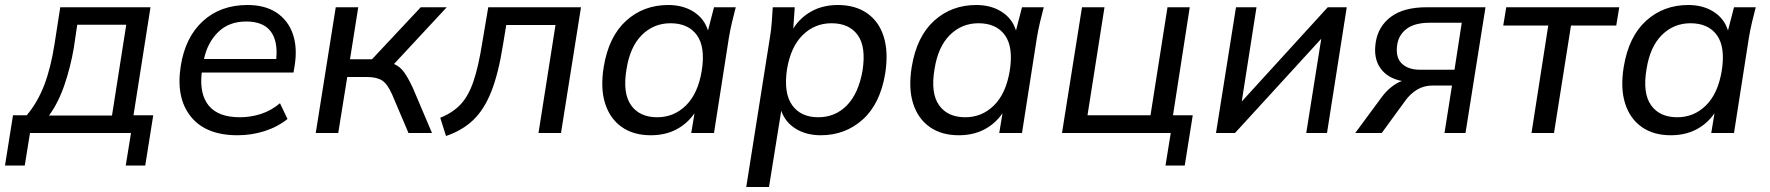

<svg xmlns="http://www.w3.org/2000/svg" viewBox="-55 -532 7078 768"><path d="M-35 130 -3 -71H52Q95 -122 121.5 -190.5Q148 -259 163 -355L186 -503H547L479 -71H558L526 130H448L469 0H65L44 130ZM141 -70H393L450 -433H254L240 -339Q227 -263 202.5 -191.5Q178 -120 141 -70Z M895 9Q768 9 708 -66Q648 -141 668 -268Q686 -383 756.5 -447.5Q827 -512 935 -512Q1005 -512 1051 -481.5Q1097 -451 1116 -397Q1135 -343 1124 -272L1119 -242H752Q742 -156 780 -109.5Q818 -63 905 -63Q947 -63 988 -76Q1029 -89 1065 -119L1095 -56Q1055 -24 1003 -7.5Q951 9 895 9ZM930 -446Q861 -446 818 -404Q775 -362 761 -296H1050Q1057 -369 1027 -407.5Q997 -446 930 -446Z M1208 0 1288 -503H1378L1345 -295H1433L1628 -503H1732L1521 -276Q1545 -266 1561.5 -243Q1578 -220 1597 -179L1673 0H1579L1513 -155Q1495 -196 1473.5 -210Q1452 -224 1412 -224H1334L1298 0Z M1729 12 1706 -61Q1756 -81 1787.5 -114.5Q1819 -148 1839 -207Q1859 -266 1874 -361L1898 -503H2269L2189 0H2099L2167 -432H1970L1957 -353Q1939 -239 1910.5 -166.5Q1882 -94 1838 -52Q1794 -10 1729 12Z M2548 9Q2479 9 2432 -24Q2385 -57 2365.5 -118Q2346 -179 2360 -265Q2380 -386 2449.5 -449Q2519 -512 2618 -512Q2677 -512 2719.5 -485Q2762 -458 2777 -410L2801 -503H2888Q2880 -473 2873 -443Q2866 -413 2861 -384L2801 0H2710L2723 -79Q2694 -37 2650 -14Q2606 9 2548 9ZM2574 -63Q2641 -63 2689 -110.5Q2737 -158 2752 -249Q2767 -344 2732.5 -391.5Q2698 -439 2627 -439Q2560 -439 2512.5 -392Q2465 -345 2451 -255Q2435 -160 2469 -111.5Q2503 -63 2574 -63Z M2930 216 3025 -384Q3030 -413 3032 -443Q3034 -473 3036 -503H3124L3118 -418Q3146 -462 3191.5 -487Q3237 -512 3297 -512Q3366 -512 3413.5 -479Q3461 -446 3480 -385Q3499 -324 3486 -239Q3466 -117 3396 -54Q3326 9 3228 9Q3170 9 3128 -17Q3086 -43 3070 -89L3021 216ZM3218 -63Q3286 -63 3332.5 -110.5Q3379 -158 3395 -249Q3410 -344 3376 -391.5Q3342 -439 3271 -439Q3204 -439 3156 -392Q3108 -345 3093 -255Q3079 -160 3113.5 -111.5Q3148 -63 3218 -63Z M3780 9Q3711 9 3664 -24Q3617 -57 3597.5 -118Q3578 -179 3592 -265Q3612 -386 3681.5 -449Q3751 -512 3850 -512Q3909 -512 3951.5 -485Q3994 -458 4009 -410L4033 -503H4120Q4112 -473 4105 -443Q4098 -413 4093 -384L4033 0H3942L3955 -79Q3926 -37 3882 -14Q3838 9 3780 9ZM3806 -63Q3873 -63 3921 -110.5Q3969 -158 3984 -249Q3999 -344 3964.5 -391.5Q3930 -439 3859 -439Q3792 -439 3744.5 -392Q3697 -345 3683 -255Q3667 -160 3701 -111.5Q3735 -63 3806 -63Z M4607 130 4628 0H4193L4273 -503H4363L4295 -71H4547L4615 -503H4704L4637 -71H4716L4684 130Z M4809 0 4889 -503H4971L4912 -126L5256 -503H5332L5253 0H5170L5230 -377L4885 0Z M5366 0 5470 -141Q5488 -166 5510 -183.5Q5532 -201 5553 -208Q5495 -219 5466.5 -259.5Q5438 -300 5448 -363Q5458 -427 5509 -465Q5560 -503 5652 -503H5887L5807 0H5723L5753 -190H5676Q5641 -190 5613.5 -173.5Q5586 -157 5566 -129L5472 0ZM5626 -253H5763L5792 -441H5664Q5604 -441 5572 -417Q5540 -393 5534 -354Q5526 -304 5551.5 -278.5Q5577 -253 5626 -253Z M6071 0 6138 -430H5958L5970 -503H6422L6410 -430H6229L6161 0Z M6628 9Q6559 9 6512 -24Q6465 -57 6445.5 -118Q6426 -179 6440 -265Q6460 -386 6529.5 -449Q6599 -512 6698 -512Q6757 -512 6799.5 -485Q6842 -458 6857 -410L6881 -503H6968Q6960 -473 6953 -443Q6946 -413 6941 -384L6881 0H6790L6803 -79Q6774 -37 6730 -14Q6686 9 6628 9ZM6654 -63Q6721 -63 6769 -110.5Q6817 -158 6832 -249Q6847 -344 6812.5 -391.5Q6778 -439 6707 -439Q6640 -439 6592.5 -392Q6545 -345 6531 -255Q6515 -160 6549 -111.5Q6583 -63 6654 -63Z"/></svg>

Font: Mulish Medium
Style: Italic
Weight: 500
Italic angle: -9°
Designer: Vernon Adams
Foundry: Vernon Adams
Version: Version 3.603; ttfautohint (v1.8.3)